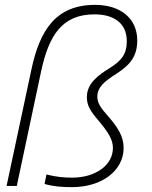

<svg xmlns="http://www.w3.org/2000/svg" viewBox="-20 -764 626 789"><path d="M371 -744C208 -744 143 -638 109 -478L7 0H49L149 -471C180 -614 232 -705 368 -705C444 -705 501 -672 501 -595C501 -541 479 -515 432 -485C382 -454 337 -421 337 -365C337 -331 350 -309 386 -267C427 -218 444 -189 444 -156C444 -86 374 -34 276 -34C244 -34 210 -37 171 -47L163 -8C202 3 237 5 276 5C399 5 488 -63 488 -156C488 -203 465 -240 422 -289C393 -321 380 -342 380 -366C380 -407 410 -430 460 -462C519 -500 544 -537 544 -598C544 -690 473 -744 371 -744Z"/></svg>

Font: Nacelle UltraLight
Style: Italic
Weight: 200
Italic angle: -12°
Designer: Sora Sagano
Foundry: Sora Sagano
Version: Version 1.000;FEAKit 1.0